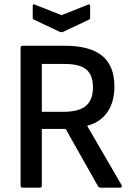

<svg xmlns="http://www.w3.org/2000/svg" viewBox="-20 -866 618 886"><path d="M85 0Q75 0 75 -10V-645Q75 -655 85 -655H277Q395 -655 451.5 -608.5Q508 -562 508 -467Q508 -397 476.5 -350Q445 -303 384 -286L383 -284L541 -12Q543 -8 541.5 -4Q540 0 534 0H444Q437 0 432 -7L283 -271H173V-10Q173 0 164 0ZM173 -350H271Q344 -350 376.5 -377.5Q409 -405 409 -463Q409 -520 378 -545.5Q347 -571 276 -571H173ZM256 -719 137 -775Q131 -778 131 -786V-839Q131 -850 142 -844L264 -796L385 -844Q396 -849 396 -839V-786Q396 -777 390 -775L271 -719Q264 -716 256 -719Z"/></svg>

Font: Sofia Sans Semi Condensed SemiBold
Style: Regular
Weight: 600
Designer: Botio Nikoltchev, Ani Petrova
Foundry: lettersoup
Version: Version 4.100